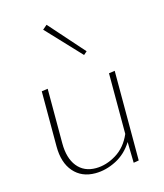

<svg xmlns="http://www.w3.org/2000/svg" viewBox="-105 -762 722 844"><g transform="rotate(-15 256.5 -340.0)"><path d="M326 -525 311 -512 166 -666 186 -683ZM396 -406 423 -410V-2L399 2L397 -93Q367 -45 320 -21Q273 3 225 3Q163 3 126.5 -39Q90 -81 90 -155V-406L118 -410V-162Q118 -94 148.5 -56Q179 -18 233 -18Q280 -18 326 -46Q372 -74 396 -130Z"/></g></svg>

Font: EauTestInfant Extralight
Style: Regular
Weight: 250
Designer: Christian Thalmann (Catharsis Fonts)
Version: Version 0.001;PS 000.001;hotconv 1.0.88;makeotf.lib2.5.64775